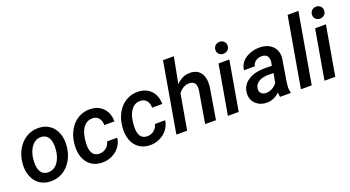

<svg xmlns="http://www.w3.org/2000/svg" viewBox="-53 -1337 3520 1933"><g transform="rotate(-20 1707.5 -370.0)"><path d="M35.6 -266.1Q43.9 -343.8 81.3 -407.2Q118.7 -470.7 177.2 -505.4Q235.8 -540 307.1 -538.1Q375 -537.1 424.3 -502Q473.6 -466.8 496.3 -405.8Q519 -344.7 512.2 -270Q504.4 -186 466.6 -121.6Q428.7 -57.1 369.9 -22.7Q311 11.7 239.3 9.8Q171.9 8.8 122.8 -26.1Q73.7 -61 50.8 -121.8Q27.8 -182.6 34.2 -255.9ZM149.4 -199.2Q151.9 -147.9 176.5 -116.9Q201.2 -85.9 245.1 -84.5Q304.7 -83 345 -130.4Q385.3 -177.7 395.5 -259.8L398.4 -307.6Q398.4 -370.1 373.5 -405.8Q348.6 -441.4 301.3 -443.4Q227.1 -445.3 184.1 -370.6Q158.2 -325.2 151.4 -266.1Q147.5 -225.1 149.4 -199.2Z M795.4 -84.5Q836.9 -83.5 868.9 -108.6Q900.9 -133.8 909.7 -174.3L1019 -174.8Q1013.7 -122.6 981.2 -79.6Q948.7 -36.6 897.9 -12.7Q847.2 11.2 792 9.8Q724.1 8.8 676.3 -25.4Q628.4 -59.6 606.4 -119.9Q584.5 -180.2 591.8 -254.4L593.3 -271.5Q601.6 -348.1 637.9 -410.4Q674.3 -472.7 731.9 -506.3Q789.6 -540 859.9 -538.1Q945.8 -536.1 997.1 -481.2Q1048.3 -426.3 1048.3 -338.4H939.9Q939.9 -383.8 917.7 -412.6Q895.5 -441.4 853.5 -443.4Q785.6 -445.3 746.6 -385.7Q707.5 -326.2 704.6 -217.8Q701.2 -86.4 795.4 -84.5Z M1308.1 -84.5Q1349.6 -83.5 1381.6 -108.6Q1413.6 -133.8 1422.4 -174.3L1531.7 -174.8Q1526.4 -122.6 1493.9 -79.6Q1461.4 -36.6 1410.6 -12.7Q1359.9 11.2 1304.7 9.8Q1236.8 8.8 1189 -25.4Q1141.1 -59.6 1119.1 -119.9Q1097.2 -180.2 1104.5 -254.4L1106 -271.5Q1114.3 -348.1 1150.6 -410.4Q1187 -472.7 1244.6 -506.3Q1302.2 -540 1372.6 -538.1Q1458.5 -536.1 1509.8 -481.2Q1561 -426.3 1561 -338.4H1452.6Q1452.6 -383.8 1430.4 -412.6Q1408.2 -441.4 1366.2 -443.4Q1298.3 -445.3 1259.3 -385.7Q1220.2 -326.2 1217.3 -217.8Q1213.9 -86.4 1308.1 -84.5Z M1781.2 -470.2Q1847.2 -539.6 1931.2 -537.6Q2006.3 -536.6 2042.7 -484.4Q2079.1 -432.1 2069.8 -339.8L2013.2 0H1897.5L1955.1 -341.3Q1957.5 -362.3 1956.1 -380.4Q1949.7 -439.9 1885.7 -441.4Q1821.3 -442.4 1770.5 -377.9L1704.6 0H1588.9L1718.8 -750H1835Z M2256.8 0H2141.1L2232.9 -528.3H2348.6ZM2249.5 -663.6Q2249.5 -690.4 2267.1 -709.5Q2284.7 -728.5 2314.5 -729.5Q2342.8 -730.5 2361.6 -712.2Q2380.4 -693.8 2380.4 -667.5Q2380.4 -639.6 2362.1 -621.6Q2343.8 -603.5 2315.4 -602.5Q2287.6 -601.6 2268.6 -619.4Q2249.5 -637.2 2249.5 -663.6Z M2700.2 0Q2694.3 -19.5 2695.3 -49.3Q2629.9 11.7 2554.2 9.8Q2485.4 8.8 2440.2 -34.4Q2395 -77.6 2397.9 -144Q2401.9 -227.5 2470.2 -275.4Q2538.6 -323.2 2653.8 -323.2L2729 -322.3L2735.8 -358.4Q2738.8 -377.4 2735.8 -394Q2726.1 -446.8 2666 -448.2Q2628.9 -449.2 2600.8 -429.4Q2572.8 -409.7 2566.4 -376.5L2450.7 -375.5Q2454.1 -424.3 2485.4 -461.2Q2516.6 -498 2568.4 -518.6Q2620.1 -539.1 2677.7 -538.1Q2764.2 -536.1 2812.5 -486.1Q2860.8 -436 2852.5 -356.4L2812 -108.9L2808.1 -64.9Q2806.6 -36.1 2815.4 -8.8L2814.9 0ZM2581.1 -85Q2617.7 -84 2648.9 -101.8Q2680.2 -119.6 2702.1 -147.9L2720.2 -248L2665 -248.5Q2599.6 -248.5 2560.5 -223.9Q2521.5 -199.2 2516.1 -156.2Q2512.2 -123.5 2530.5 -104.7Q2548.8 -85.9 2581.1 -85Z M3039.1 0H2923.3L3053.7 -750H3169.4Z M3291.5 0H3175.8L3267.6 -528.3H3383.3ZM3284.2 -663.6Q3284.2 -690.4 3301.8 -709.5Q3319.3 -728.5 3349.1 -729.5Q3377.4 -730.5 3396.2 -712.2Q3415 -693.8 3415 -667.5Q3415 -639.6 3396.7 -621.6Q3378.4 -603.5 3350.1 -602.5Q3322.3 -601.6 3303.2 -619.4Q3284.2 -637.2 3284.2 -663.6Z"/></g></svg>

Font: RobotoDraft Medium
Style: Italic
Weight: 500
Italic angle: -12°
Version: Version 2.001152; 2014